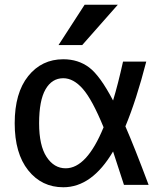

<svg xmlns="http://www.w3.org/2000/svg" viewBox="-20 -780 694 810"><path d="M337 -760H477L327 -590H227ZM509 -247Q547 -160 607 0H503Q463 -124 457 -141Q368 10 247 10Q156 10 99 -61.5Q42 -133 42 -260Q42 -388 99 -459Q156 -530 247 -530Q310 -530 356 -495.5Q402 -461 457 -356Q478 -425 499 -520H597Q555 -357 509 -247ZM417 -243Q369 -360 329.5 -405Q290 -450 247 -450Q199 -450 172 -403Q145 -356 145 -260Q145 -166 176.5 -118Q208 -70 257 -70Q346 -70 417 -243Z"/></svg>

Font: Mplus 1p Medium
Style: Regular
Weight: 500
Version: Version 1.061